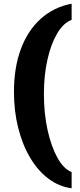

<svg xmlns="http://www.w3.org/2000/svg" viewBox="-20 -797 431 1032"><path d="M365 215Q297 206 240.5 163.5Q184 121 142.5 51.5Q101 -18 78 -109Q55 -200 55 -303Q55 -433 92 -533Q129 -633 199 -696Q269 -759 365 -777V-690Q321 -674 287.5 -617.5Q254 -561 235 -476.5Q216 -392 216 -291Q216 -188 235.5 -99Q255 -10 288.5 50.5Q322 111 365 128Z"/></svg>

Font: Moderustic
Style: Bold
Weight: 700
Designer: Tural Alisoy
Foundry: TAFT Foundry
Version: Version 2.120